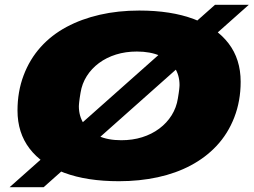

<svg xmlns="http://www.w3.org/2000/svg" viewBox="-20 -744 1058 801"><path d="M476 12Q343 12 248.5 -23Q154 -58 103.5 -124Q53 -190 53 -283Q53 -362 78.5 -429.5Q104 -497 150 -548Q195 -598 257.5 -631.5Q320 -665 396.5 -682.5Q473 -700 561 -700Q694 -700 788.5 -664.5Q883 -629 933.5 -563Q984 -497 984 -403Q984 -323 957.5 -254.5Q931 -186 883 -135Q838 -87 776 -54Q714 -21 638 -4.5Q562 12 476 12ZM486 -159Q533 -159 573 -171.5Q613 -184 644.5 -207.5Q676 -231 696 -263Q716 -295 722 -333Q724 -346 725.5 -355Q727 -364 727.5 -370Q728 -376 728.5 -380.5Q729 -385 729 -389Q729 -431 708 -462.5Q687 -494 647 -511.5Q607 -529 551 -529Q504 -529 464 -516.5Q424 -504 393 -481Q362 -458 342 -426.5Q322 -395 316 -357Q314 -344 312.5 -335Q311 -326 310.5 -319.5Q310 -313 309.5 -309Q309 -305 309 -301Q309 -259 330 -227Q351 -195 390.5 -177Q430 -159 486 -159ZM20 37 877 -724H1018L162 37Z"/></svg>

Font: Archivo Expanded Black
Style: Italic
Weight: 900
Width: 7
Italic angle: -10°
Designer: Hector Gatti
Foundry: Omnibus-Type
Version: Version 2.001